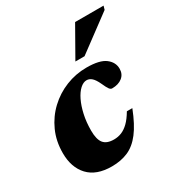

<svg xmlns="http://www.w3.org/2000/svg" viewBox="-164 -794 873 926"><g transform="rotate(-30 272.5 -331.0)"><path d="M293.5 -406.5Q275.5 -406.5 257.2 -390Q239 -373.5 224.2 -343.2Q209.5 -313 200.5 -272.5Q191.5 -232 191.5 -184.5Q191.5 -135.5 209 -114Q226.5 -92.5 266.5 -92.5Q289.5 -92.5 309.5 -100.8Q329.5 -109 348.8 -127.8Q368 -146.5 387.5 -179.5H418Q388.5 -104 356 -61.8Q323.5 -19.5 283.5 -2.2Q243.5 15 193 15Q107 15 63 -32Q19 -79 19 -159Q19 -225.5 43.8 -280.2Q68.5 -335 111.2 -375.2Q154 -415.5 208.8 -437.5Q263.5 -459.5 324 -459.5Q397 -459.5 428.5 -435.2Q460 -411 460 -375Q460 -345 438.5 -327.8Q417 -310.5 381.5 -310.5Q373.5 -310.5 366.5 -319.8Q359.5 -329 347.5 -356Q335 -383 322 -394.8Q309 -406.5 293.5 -406.5ZM292.5 -511.5 386.5 -677H545L539 -656.5L343.5 -511.5Z"/></g></svg>

Font: Newsreader 24pt ExtraBold
Style: Italic
Weight: 800
Italic angle: -17°
Designer: Hugues Gentile
Foundry: Production Type
Version: Version 1.003